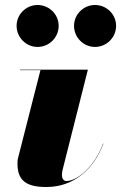

<svg xmlns="http://www.w3.org/2000/svg" viewBox="-20 -739 485 769"><path d="M276.5 -635.5C276.5 -589 314.5 -551 360.5 -551C407 -551 445 -589 445 -635.5C445 -681.5 407 -719 360.5 -719C314.5 -719 276.5 -681.5 276.5 -635.5ZM46.5 -635.5C46.5 -589 84.5 -551 130.5 -551C177 -551 215 -589 215 -635.5C215 -681.5 177 -719 130.5 -719C84.5 -719 46.5 -681.5 46.5 -635.5ZM394 -163 393 -164C359 -72 290 -14 246 -14C233 -14 228 -27 228 -38C228 -43 229 -50 230 -56L332 -460H60V-458H142L52 -105C50 -99 50 -88 50 -83C50 -13 89 10 166 10C277 10 356 -63 394 -163Z"/></svg>

Font: Bodoni* 96pt Fatface
Style: Italic
Weight: 900
Italic angle: -13°
Version: Version 2.3